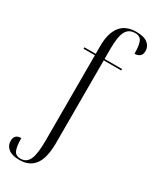

<svg xmlns="http://www.w3.org/2000/svg" viewBox="-263 -838 932 1145"><g transform="rotate(30 202.5 -265.5)"><path d="M90 240Q38 240 13 219.5Q-12 199 -12 167Q-12 121 35 121Q35 176 46 203Q57 230 92 230Q132 230 150 192.5Q168 155 168 61V-526H90V-536H168V-590Q168 -678 204 -724.5Q240 -771 313 -771Q367 -771 392 -750.5Q417 -730 417 -699Q417 -674 403.5 -663Q390 -652 368 -652Q368 -707 357 -734Q346 -761 310 -761Q267 -761 248 -725.5Q229 -690 229 -607V-536H349V-526H229V41Q229 145 194 192.5Q159 240 90 240Z"/></g></svg>

Font: Noto Serif Display Condensed Light
Style: Regular
Weight: 300
Width: 3
Designer: Monotype Design Team
Foundry: Monotype Imaging Inc.
Version: Version 2.009